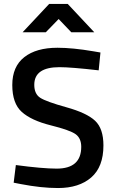

<svg xmlns="http://www.w3.org/2000/svg" viewBox="-20 -938 583 969"><path d="M280 -599Q153 -599 153 -510Q153 -464 183 -444.5Q213 -425 315.5 -396.5Q418 -368 460 -328.5Q502 -289 502 -204Q502 -96 440.5 -42.5Q379 11 273 11Q188 11 85 -9L49 -16L60 -105Q195 -87 266 -87Q390 -87 390 -197Q390 -240 362 -260.5Q334 -281 236 -305.5Q138 -330 90 -373Q42 -416 42 -509Q42 -602 102.5 -649.5Q163 -697 270 -697Q347 -697 452 -679L487 -673L478 -583Q338 -599 280 -599ZM94 -775 228 -918H322L456 -775H340L276 -842L211 -775Z"/></svg>

Font: TitilliumWeb-SemiBold
Style: SemiBold
Weight: 600
Version: Version 1.001;PS 57.000;hotconv 1.0.70;makeotf.lib2.5.55311